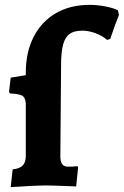

<svg xmlns="http://www.w3.org/2000/svg" viewBox="-20 -762 509 789"><path d="M32 -66Q61 -69 73.5 -82Q86 -95 86 -122V-338Q84 -361 72 -368.5Q60 -376 21 -378L17 -384L24 -443L86 -453V-463Q86 -548 118.5 -611Q151 -674 210 -708Q269 -742 348 -742Q378 -742 411 -736Q444 -730 464 -720L469 -701Q456 -670 433 -602L420 -598Q401 -615 372.5 -625.5Q344 -636 319 -636Q285 -636 266.5 -623Q248 -610 239.5 -579.5Q231 -549 231 -495L228 -120Q228 -98 235.5 -87.5Q243 -77 260 -77Q275 -77 299 -79L301 -74L293 4Q189 0 166 0Q131 0 24 7Z"/></svg>

Font: Alegreya SC ExtraBold
Style: Regular
Weight: 800
Designer: Juan Pablo del Peral
Foundry: Huerta Tipografica
Version: Version 2.007; ttfautohint (v1.6)